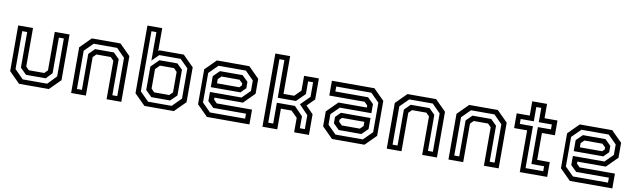

<svg xmlns="http://www.w3.org/2000/svg" viewBox="-44 -1279 5980 1808"><g transform="rotate(10 2946.5 -375.0)"><path d="M158 0 55 -103V-540H196.5V-172L227 -141.5H374L404.5 -172V-540H546V-103L443 0ZM185 -47H419L499.5 -131V-493.5H452V-153L396.5 -94.5H208L149 -153V-493.5H101.5V-131Z M656 0V-437L759 -540H1033L1136 -437V0H995V-368L964.5 -398.5H827.5L797 -368V0ZM703.5 -46.5H751V-390.5L807 -446H986.5L1042 -391V-46.5H1089V-413L1009 -493.5H784.5L703.5 -412.5Z M1357 0 1253.5 -103V-750H1395V-530.5L1405 -540H1638L1741.5 -437V-103L1638 0ZM1406.5 -92.5 1347.5 -151V-374.5L1421.5 -448H1593.5L1646 -396.5V-151L1587 -92.5ZM1425.5 -141.5H1569.5L1600 -172V-368L1569.5 -399H1435L1395 -358.5V-172ZM1384 -45H1609.5L1693.5 -129V-418.5L1616 -495.5H1412L1347.5 -431.5V-704H1300V-129Z M2265 -540 2368 -437V-294.5L2265 -191.5H1993V-172L2023.5 -141.5H2361V0H1954.5L1851.5 -103V-437L1954.5 -540ZM2217.5 -446 2273 -391V-330.5L2225 -282.5H1942V-388L2001 -446ZM2240 -493.5H1978.5L1894.5 -410V-127.5L1975.5 -46.5H2311.5V-94H1998.5L1942 -149.5V-236.5H2243.5L2320.5 -313V-413ZM2196 -398.5H2023.5L1993 -368V-328H2206L2227 -349V-368Z M2485.5 0V-700H2627V-339H2729L2788.5 -398.5V-540H2930V-339L2859.5 -269L2930 -197.5V0H2788.5V-138.5L2729 -197.5H2627V0ZM2532.5 -47H2580V-246H2752.5L2835 -161.5V-47H2882.5V-180.5L2796.5 -269.5L2882.5 -355.5V-495H2835V-374L2754 -293.5H2580V-654H2532.5Z M3150.5 0 3047.5 -103V-245.5L3150.5 -348.5H3422.5V-368L3392 -398.5H3054.5V-540H3461L3564 -437V-103L3461 0ZM3198 -94 3142.5 -149V-209.5L3190.5 -257.5H3473.5V-152L3414.5 -94ZM3175.5 -46.5H3437L3521 -130V-412.5L3440 -493.5H3104V-446H3417L3473.5 -390.5V-303.5H3172L3095 -227V-127ZM3219.5 -141.5H3392L3422.5 -172V-212H3209.5L3188.5 -191V-172Z M3674 0V-437L3777 -540H4051L4154 -437V0H4013V-368L3982.5 -398.5H3845.5L3815 -368V0ZM3721.5 -46.5H3769V-390.5L3825 -446H4004.5L4060 -391V-46.5H4107V-413L4027 -493.5H3802.5L3721.5 -412.5Z M4264 0V-437L4367 -540H4641L4744 -437V0H4603V-368L4572.5 -398.5H4435.5L4405 -368V0ZM4311.5 -46.5H4359V-390.5L4415 -446H4594.5L4650 -391V-46.5H4697V-413L4617 -493.5H4392.5L4311.5 -412.5Z M4946 0V-399H4821.5V-540H4946V-677H5087.5V-540H5211.5V-399H5087.5V-141.5H5208V0ZM4993 -46.5H5162V-94H5040.5V-447H5165.5V-494H5040.5V-630.5H4993V-494H4867.5V-447H4993Z M5735 -540 5838 -437V-294.5L5735 -191.5H5463V-172L5493.5 -141.5H5831V0H5424.5L5321.5 -103V-437L5424.5 -540ZM5687.5 -446 5743 -391V-330.5L5695 -282.5H5412V-388L5471 -446ZM5710 -493.5H5448.5L5364.5 -410V-127.5L5445.5 -46.5H5781.5V-94H5468.5L5412 -149.5V-236.5H5713.5L5790.5 -313V-413ZM5666 -398.5H5493.5L5463 -368V-328H5676L5697 -349V-368Z"/></g></svg>

Font: Tourney Thin Medium
Style: Regular
Weight: 500
Version: Version 1.015